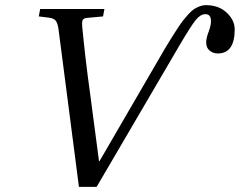

<svg xmlns="http://www.w3.org/2000/svg" viewBox="-20 -727 933 747"><path d="M130.9 -663.1 136.2 -691.9H386.2L380.9 -663.1L316.9 -657.2Q304.2 -655.8 301.3 -647.9Q298.3 -640.1 299.8 -624Q311.5 -500.5 330.1 -366.2L365.2 -100.1H367.2L621.1 -537.1Q638.2 -565.4 647.5 -580.3Q656.7 -595.2 670.7 -616.5Q684.6 -637.7 693.4 -648.7Q702.1 -659.7 714.1 -672.9Q726.1 -686 735.8 -692.1Q745.6 -698.2 757.3 -702.6Q769 -707 780.8 -707Q831.1 -707 862.1 -677.7Q893.1 -648.4 893.1 -612.8Q893.1 -519 827.1 -519Q809.1 -519 795.7 -530Q782.2 -541 782.2 -562Q782.2 -578.1 791.5 -603Q800.8 -627.9 800.8 -643.1Q800.8 -659.2 795.2 -665.5Q789.6 -671.9 778.8 -671.9Q759.8 -671.9 741.2 -648.9Q722.7 -626 676.8 -547.9L356 0H287.1L208 -610.8Q204.6 -637.2 196.8 -646.5Q189 -655.8 170.9 -658.2Z"/></svg>

Font: Linguistics Pro
Style: Italic
Weight: 400
Italic angle: -12°
Designer: Stefan Peev, Context Ltd
Foundry: Stefan Peev, Context Ltd
Version: Version 001.000